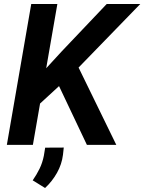

<svg xmlns="http://www.w3.org/2000/svg" viewBox="-20 -731 728 969"><path d="M269.5 -710.9 146 0H14.6L137.7 -710.9ZM688 -710.9 349.1 -361.8 157.7 -186V-326.2L291 -471.2L518.6 -710.9ZM418.5 0 258.3 -337.9 361.8 -420.4 566.9 0ZM301.8 13.7 297.9 49.8Q292 98.1 267.6 141.4Q243.2 184.6 207.5 217.8L145 179.2Q165 150.4 179.7 120.4Q194.3 90.3 201.2 55.7L208 14.2Z"/></svg>

Font: Roboto SemiBold
Style: Italic
Weight: 600
Designer: Christian Robertson
Foundry: Google
Version: Version 3.009; 2024